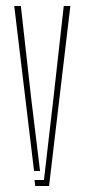

<svg xmlns="http://www.w3.org/2000/svg" viewBox="-20 -620 282 640"><path d="M27.5 -600H49.5L83.5 -296L113.5 -50H93.5ZM95 -20H126.5L158.5 -296L192.5 -600H214.5L143.5 0H97.5Z"/></svg>

Font: Big Shoulders Stencil Thin
Style: Regular
Weight: 100
Designer: Patric King
Foundry: XO Type Co
Version: Version 2.001